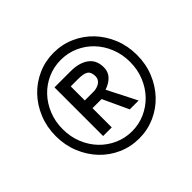

<svg xmlns="http://www.w3.org/2000/svg" viewBox="-134 -698 868 868"><g transform="rotate(-45 300.0 -264.0)"><path d="M43 -264.2Q43 -322.3 63.5 -372.3Q84 -422.4 119.1 -459.2Q154.3 -496.1 201.7 -517.1Q249 -538.1 302.7 -538.1Q356.4 -538.1 403.8 -517.1Q451.2 -496.1 486.3 -459.2Q521.5 -422.4 542 -372.3Q562.5 -322.3 562.5 -264.2Q562.5 -206.1 542 -156Q521.5 -106 486.3 -68.8Q451.2 -31.7 403.8 -10.7Q356.4 10.3 302.7 10.3Q249 10.3 201.7 -10.7Q154.3 -31.7 119.1 -68.8Q84 -106 63.5 -156Q43 -206.1 43 -264.2ZM87.4 -264.2Q87.4 -215.8 104.2 -174.1Q121.1 -132.3 150.4 -101.6Q179.7 -70.8 219 -53.2Q258.3 -35.6 302.7 -35.6Q347.2 -35.6 386.5 -53.2Q425.8 -70.8 455.1 -101.6Q484.4 -132.3 501.2 -174.1Q518.1 -215.8 518.1 -264.2Q518.1 -312.5 501.2 -354.2Q484.4 -396 455.1 -426.8Q425.8 -457.5 386.5 -474.9Q347.2 -492.2 302.7 -492.2Q258.3 -492.2 219 -474.9Q179.7 -457.5 150.4 -426.8Q121.1 -396 104.2 -354.2Q87.4 -312.5 87.4 -264.2ZM250 -236.3V-113.3H194.8V-424.3H297.9Q352.1 -424.3 384.5 -400.9Q417 -377.4 417 -330.1Q417 -302.7 399.9 -283.7Q382.8 -264.6 350.6 -253.4L421.9 -113.3H365.2L308.1 -236.3ZM250 -285.6H305.7Q316.4 -285.6 326.7 -288.6Q336.9 -291.5 344.7 -296.9Q352.5 -302.2 357.2 -310.1Q361.8 -317.9 361.8 -328.1Q361.8 -355 347.7 -365.2Q333.5 -375.5 297.9 -375.5H250Z"/></g></svg>

Font: TypoPRO Roboto Mono
Style: Bold
Weight: 700
Designer: Google
Version: Version 2.000986; 2015; ttfautohint (v1.3)